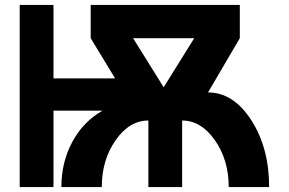

<svg xmlns="http://www.w3.org/2000/svg" viewBox="-20 -759 1172 779"><path d="M60 0V-739H197V-441H447L348 -604V-739H953V-604L824 -384Q927 -384 999.5 -271.5Q1072 -159 1072 0H908Q908 -110 852 -190Q796 -270 719 -270V0H582V-270Q505 -270 449 -190Q393 -110 393 0H229Q229 -101 273.5 -183.5Q318 -266 396 -310H197V0ZM644 -405 768 -604H520Z"/></svg>

Font: Involve
Style: Bold
Weight: 700
Designer: Stefan Peev
Foundry: Context Ltd.
Version: Version 1.001